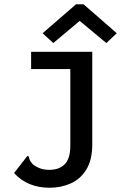

<svg xmlns="http://www.w3.org/2000/svg" viewBox="-20 -706 590 901"><path d="M213 175Q109 175 46 106L103 33L109 25L116 30Q117 38 120 45.5Q123 53 134 65Q149 77 168 84Q187 91 212 91Q258 91 284 64.5Q310 38 310 -22V-382H126V-463H413V-29Q413 44 385.5 89Q358 134 312.5 154.5Q267 175 213 175ZM230 -504 180 -550 337 -686H372L528 -550L479 -504L354 -608Z"/></svg>

Font: Inconsolata SemiExpanded SemiBold
Style: Regular
Weight: 600
Width: 6
Monospace: yes
Designer: Raph Levien, Cyreal, Brenton Simpson
Foundry: Raph Levien, Cyreal, Google
Version: Version 3.001; ttfautohint (v1.8.2.53-6de2)